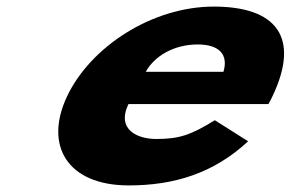

<svg xmlns="http://www.w3.org/2000/svg" viewBox="-20 -548 883 583"><path d="M795.1 -232C798.9 -238 804.2 -249 807.5 -256C893.1 -436 817.8 -528 629.3 -528C441.7 -528 255.2 -406 183.9 -256C113.1 -107 183.6 15 371.1 15C509 15 629.2 -22 733.4 -119L632.2 -183C558.3 -137 522.8 -126 453.9 -126C399.4 -126 332.4 -153 370 -232ZM422.6 -330C448.6 -377 506.8 -413 580.6 -413C643.6 -413 674.5 -384 658.5 -330Z"/></svg>

Font: Hussar
Style: BdSuprExtOblFive
Weight: 700
Foundry: Cannot Into Space Fonts
Version: Version 2.00